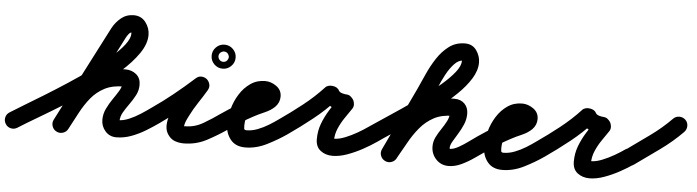

<svg xmlns="http://www.w3.org/2000/svg" viewBox="-86 -768 3645 1004"><g transform="rotate(5 1736.0 -266.5)"><path d="M-36 36Q-46 20 -42 2Q-38 -16 -22 -26Q6 -44 52 -71.5Q98 -99 154 -133.5Q210 -168 269 -206.5Q328 -245 383 -285Q438 -325 482 -362.5Q526 -400 551.5 -433.5Q577 -467 577 -492Q577 -494 576 -498Q575 -502 576 -501Q578 -500 580 -499Q581 -499 582 -499Q571 -499 562.5 -488Q554 -477 550 -469Q550 -469 550 -469Q550 -469 550 -469Q486 -344 421.5 -218.5Q357 -93 292 33Q292 33 292 33Q292 33 292 33Q284 49 266 55Q248 61 231 52Q215 44 209 26Q203 8 212 -9Q276 -134 340.5 -259.5Q405 -385 470 -511Q470 -511 470 -511Q470 -511 470 -511Q487 -543 515 -566Q543 -589 582 -589Q621 -589 644 -559Q667 -529 667 -492Q667 -446 632 -395Q597 -344 538 -292Q479 -240 408.5 -190Q338 -140 265.5 -95Q193 -50 130 -13Q67 24 26 50Q10 60 -8 56Q-26 52 -36 36ZM292 33Q283 50 265 55Q247 60 231 52Q214 43 209 25Q204 7 212 -9Q243 -66 273.5 -119Q304 -172 342.5 -213Q381 -254 434 -278.5Q487 -303 563 -303Q596 -303 619.5 -283.5Q643 -264 643 -229Q643 -199 629.5 -173.5Q616 -148 599 -124.5Q582 -101 568.5 -78Q555 -55 555 -30Q555 -28 553.5 -30.5Q552 -33 549 -34Q548 -34 547 -35Q546 -35 546 -35Q546 -35 545 -35Q574 -35 604.5 -48Q635 -61 663.5 -79.5Q692 -98 714 -114Q714 -114 714 -114Q714 -114 714 -114Q729 -125 747.5 -121.5Q766 -118 777 -103Q788 -88 784.5 -69.5Q781 -51 766 -40Q735 -18 699 4Q663 26 624 40.5Q585 55 545 55Q510 55 487.5 29.5Q465 4 465 -30Q465 -61 478.5 -89Q492 -117 509 -141.5Q526 -166 539.5 -188Q553 -210 553 -229Q553 -228 553 -226Q554 -224 555 -223Q557 -218 562.5 -215.5Q568 -213 563 -213Q502 -213 461 -191.5Q420 -170 391 -134.5Q362 -99 339 -55.5Q316 -12 292 33Q292 33 292 33Q292 33 292 33Z M766 -40Q750 -29 732 -32.5Q714 -36 703 -51Q692 -67 695.5 -85Q699 -103 714 -114Q771 -153 826 -197.5Q881 -242 932 -288Q946 -301 962.5 -300Q979 -299 991 -289Q1002 -279 1006 -263.5Q1010 -248 1000 -231Q979 -196 956 -161.5Q933 -127 914 -89Q908 -78 903 -66.5Q898 -55 895 -43Q894 -40 893.5 -34Q893 -28 893 -28Q891 -27 886.5 -30.5Q882 -34 899 -34Q949 -34 993.5 -60Q1038 -86 1077 -114Q1077 -114 1077 -114Q1077 -114 1077 -114Q1092 -125 1110.5 -121.5Q1129 -118 1140 -103Q1151 -88 1147.5 -69.5Q1144 -51 1129 -40Q1077 -4 1020.5 26Q964 56 899 56Q877 56 856.5 49.5Q836 43 822 26Q802 3 802 -28Q802 -59 815.5 -93.5Q829 -128 849 -162Q869 -196 889.5 -226.5Q910 -257 924 -279Q934 -295 951 -293Q968 -291 982 -279Q996 -268 1001 -251Q1006 -234 992 -222Q939 -174 882 -127.5Q825 -81 766 -40Q766 -40 766 -40Q766 -40 766 -40ZM1064 -441Q1060 -440 1056 -438Q1042 -431 1041 -416Q1041 -415 1041 -414Q1041 -414 1041 -413Q1041 -412 1041 -410Q1042 -406 1044 -402Q1051 -388 1066 -387Q1067 -387 1068 -387Q1069 -387 1070 -387Q1085 -388 1092 -402Q1094 -406 1095 -410Q1095 -412 1095 -413Q1095 -414 1095 -414Q1095 -414 1095 -415Q1095 -416 1095 -418Q1094 -422 1092 -426Q1085 -440 1070 -441Q1069 -441 1068 -441Q1068 -441 1067 -441Q1066 -441 1064 -441ZM1005 -414Q1005 -440 1023.5 -458.5Q1042 -477 1068 -477Q1094 -477 1112.5 -458.5Q1131 -440 1131 -414Q1131 -388 1112.5 -369.5Q1094 -351 1068 -351Q1042 -351 1023.5 -369.5Q1005 -388 1005 -414Z M1129 -40Q1113 -29 1095 -32.5Q1077 -36 1066 -51Q1055 -67 1058.5 -85Q1062 -103 1077 -114Q1122 -145 1168 -172Q1214 -199 1263 -223Q1266 -224 1274 -229Q1282 -234 1289 -237.5Q1296 -241 1295 -239Q1294 -237 1293.5 -234Q1293 -231 1293 -232Q1293 -232 1293 -230.5Q1293 -229 1294 -226Q1296 -218 1299 -217Q1302 -216 1296 -216Q1274 -216 1257.5 -199.5Q1241 -183 1229.5 -158.5Q1218 -134 1212.5 -108.5Q1207 -83 1207 -66Q1207 -56 1208 -48.5Q1209 -41 1221 -41Q1249 -41 1279 -52.5Q1309 -64 1336.5 -81Q1364 -98 1386 -114Q1401 -125 1419.5 -121.5Q1438 -118 1449 -103Q1460 -88 1456.5 -69.5Q1453 -51 1438 -40Q1392 -8 1335.5 20.5Q1279 49 1221 49Q1170 49 1143.5 15.5Q1117 -18 1117 -66Q1117 -103 1128.5 -145Q1140 -187 1163 -223.5Q1186 -260 1219.5 -283Q1253 -306 1296 -306Q1327 -306 1355 -286Q1383 -266 1383 -232Q1383 -201 1361 -178Q1340 -157 1308.5 -143.5Q1277 -130 1251 -116Q1219 -99 1188.5 -80Q1158 -61 1129 -40Q1129 -40 1129 -40Q1129 -40 1129 -40Z M1438 -40Q1422 -29 1404 -32.5Q1386 -36 1375 -51Q1364 -67 1367.5 -85Q1371 -103 1386 -114Q1444 -154 1503.5 -201Q1563 -248 1611 -300Q1617 -307 1628 -310Q1639 -313 1650 -311Q1661 -310 1670.5 -304.5Q1680 -299 1684 -290Q1689 -281 1703.5 -277Q1718 -273 1727 -273Q1739 -272 1748 -264.5Q1757 -257 1763 -247Q1768 -236 1768.5 -224.5Q1769 -213 1763 -203Q1745 -177 1726 -149Q1707 -121 1694 -90.5Q1681 -60 1681 -27Q1681 -25 1680 -28Q1679 -31 1678 -32Q1675 -36 1672 -37Q1669 -38 1675 -37Q1677 -37 1680 -37Q1706 -37 1738.5 -50Q1771 -63 1802 -81Q1833 -99 1854 -114Q1854 -114 1854 -114Q1854 -114 1854 -114Q1869 -124 1887.5 -121Q1906 -118 1917 -103Q1927 -88 1924 -69.5Q1921 -51 1906 -40Q1877 -20 1838 1.5Q1799 23 1757.5 38Q1716 53 1680 53Q1643 53 1617 33Q1591 13 1591 -27Q1591 -71 1605.5 -109Q1620 -147 1642 -182.5Q1664 -218 1687 -253Q1694 -262 1704.5 -252Q1715 -242 1723 -227Q1730 -211 1732 -196.5Q1734 -182 1723 -183Q1687 -185 1653.5 -201Q1620 -217 1604 -250Q1599 -259 1612.5 -261.5Q1626 -264 1643 -261Q1659 -259 1671.5 -253Q1684 -247 1677 -240Q1627 -184 1563.5 -133.5Q1500 -83 1438 -40Q1438 -40 1438 -40Q1438 -40 1438 -40Z M1843 -51Q1832 -66 1835.5 -84.5Q1839 -103 1854 -114Q1880 -132 1923.5 -160.5Q1967 -189 2018.5 -224Q2070 -259 2121.5 -296.5Q2173 -334 2216 -371Q2259 -408 2285 -441Q2311 -474 2311 -499Q2311 -505 2310 -506.5Q2309 -508 2313 -505Q2314 -504 2318 -503.5Q2322 -503 2320 -503Q2294 -503 2271.5 -479Q2249 -455 2230.5 -420.5Q2212 -386 2197.5 -351Q2183 -316 2172 -294Q2172 -294 2172 -294Q2172 -294 2172 -294Q2172 -294 2172 -294Q2133 -212 2094.5 -130Q2056 -48 2017 34Q2017 34 2017 34Q2017 34 2017 34Q2009 51 1991.5 57.5Q1974 64 1957 56Q1940 48 1933.5 30.5Q1927 13 1935 -4Q1974 -86 2013 -168Q2052 -250 2091 -332Q2091 -332 2091 -332Q2091 -332 2091 -332Q2091 -332 2091 -332Q2091 -332 2091 -332Q2108 -369 2128 -414Q2148 -459 2174.5 -499.5Q2201 -540 2236.5 -566.5Q2272 -593 2320 -593Q2359 -593 2380 -563.5Q2401 -534 2401 -499Q2401 -458 2374.5 -415Q2348 -372 2303.5 -329Q2259 -286 2204.5 -244.5Q2150 -203 2094 -165.5Q2038 -128 1989 -96Q1940 -64 1906 -40Q1891 -29 1872.5 -32.5Q1854 -36 1843 -51ZM2015 37Q2006 53 1988 58Q1970 63 1954 54Q1938 45 1933 27Q1928 9 1937 -7Q1968 -63 2000 -115Q2032 -167 2071 -209Q2110 -251 2163 -275.5Q2216 -300 2290 -300Q2323 -300 2343 -280Q2363 -260 2363 -227Q2363 -198 2351.5 -171Q2340 -144 2325 -120Q2310 -96 2298.5 -76Q2287 -56 2287 -42Q2287 -37 2289 -37Q2308 -37 2334.5 -52Q2361 -67 2386 -85.5Q2411 -104 2426 -114Q2441 -125 2459.5 -121.5Q2478 -118 2489 -103Q2500 -88 2496.5 -69.5Q2493 -51 2478 -40Q2453 -23 2421.5 -1Q2390 21 2356 37Q2322 53 2289 53Q2249 53 2223 25Q2197 -3 2197 -42Q2197 -68 2208.5 -91Q2220 -114 2235 -136Q2250 -158 2261.5 -180Q2273 -202 2273 -227Q2273 -227 2273 -227Q2276 -218 2284 -213Q2285 -212 2288.5 -211Q2292 -210 2290 -210Q2231 -210 2190 -188Q2149 -166 2118.5 -129.5Q2088 -93 2064 -49.5Q2040 -6 2015 37Q2015 37 2015 37Q2015 37 2015 37Z M2478 -40Q2462 -29 2444 -32.5Q2426 -36 2415 -51Q2404 -67 2407.5 -85Q2411 -103 2426 -114Q2471 -145 2517 -172Q2563 -199 2612 -223Q2615 -224 2623 -229Q2631 -234 2638 -237.5Q2645 -241 2644 -239Q2643 -237 2642.5 -234Q2642 -231 2642 -232Q2642 -232 2642 -230.5Q2642 -229 2643 -226Q2645 -218 2648 -217Q2651 -216 2645 -216Q2623 -216 2606.5 -199.5Q2590 -183 2578.5 -158.5Q2567 -134 2561.5 -108.5Q2556 -83 2556 -66Q2556 -56 2557 -48.5Q2558 -41 2570 -41Q2598 -41 2628 -52.5Q2658 -64 2685.5 -81Q2713 -98 2735 -114Q2750 -125 2768.5 -121.5Q2787 -118 2798 -103Q2809 -88 2805.5 -69.5Q2802 -51 2787 -40Q2741 -8 2684.5 20.5Q2628 49 2570 49Q2519 49 2492.5 15.5Q2466 -18 2466 -66Q2466 -103 2477.5 -145Q2489 -187 2512 -223.5Q2535 -260 2568.5 -283Q2602 -306 2645 -306Q2676 -306 2704 -286Q2732 -266 2732 -232Q2732 -201 2710 -178Q2689 -157 2657.5 -143.5Q2626 -130 2600 -116Q2568 -99 2537.5 -80Q2507 -61 2478 -40Q2478 -40 2478 -40Q2478 -40 2478 -40Z M2787 -40Q2771 -29 2753 -32.5Q2735 -36 2724 -51Q2713 -67 2716.5 -85Q2720 -103 2735 -114Q2793 -154 2852.5 -201Q2912 -248 2960 -300Q2966 -307 2977 -310Q2988 -313 2999 -311Q3010 -310 3019.5 -304.5Q3029 -299 3033 -290Q3038 -281 3052.5 -277Q3067 -273 3076 -273Q3088 -272 3097 -264.5Q3106 -257 3112 -247Q3117 -236 3117.5 -224.5Q3118 -213 3112 -203Q3094 -177 3075 -149Q3056 -121 3043 -90.5Q3030 -60 3030 -27Q3030 -25 3029 -28Q3028 -31 3027 -32Q3024 -36 3021 -37Q3018 -38 3024 -37Q3026 -37 3029 -37Q3055 -37 3087.5 -50Q3120 -63 3151 -81Q3182 -99 3203 -114Q3203 -114 3203 -114Q3203 -114 3203 -114Q3218 -124 3236.5 -121Q3255 -118 3266 -103Q3276 -88 3273 -69.5Q3270 -51 3255 -40Q3226 -20 3187 1.5Q3148 23 3106.5 38Q3065 53 3029 53Q2992 53 2966 33Q2940 13 2940 -27Q2940 -71 2954.5 -109Q2969 -147 2991 -182.5Q3013 -218 3036 -253Q3043 -262 3053.5 -252Q3064 -242 3072 -227Q3079 -211 3081 -196.5Q3083 -182 3072 -183Q3036 -185 3002.5 -201Q2969 -217 2953 -250Q2948 -259 2961.5 -261.5Q2975 -264 2992 -261Q3008 -259 3020.5 -253Q3033 -247 3026 -240Q2976 -184 2912.5 -133.5Q2849 -83 2787 -40Q2787 -40 2787 -40Q2787 -40 2787 -40Z M3192 -50Q3182 -65 3185 -83.5Q3188 -102 3203 -112Q3263 -155 3324.5 -199Q3386 -243 3438 -296Q3438 -296 3438 -296Q3438 -296 3438 -296Q3451 -309 3469.5 -309Q3488 -309 3502 -296Q3515 -283 3515 -264.5Q3515 -246 3502 -232Q3448 -177 3383 -130.5Q3318 -84 3255 -39Q3240 -28 3221.5 -31Q3203 -34 3192 -50Z"/></g></svg>

Font: FRB American Cursive Black
Style: Bold Italic
Weight: 900
Italic angle: -25°
Version: Version 2.0;Modular Font Editor K font №1